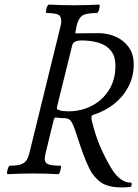

<svg xmlns="http://www.w3.org/2000/svg" viewBox="-20 -759 605 840"><path d="M512 61Q467 61 437.5 48Q408 35 382 -2Q370 -21 356.5 -53.5Q343 -86 331 -122Q319 -158 309 -188Q300 -216 290.5 -229Q281 -242 263 -242Q255 -242 246 -242.5Q237 -243 234 -244Q223 -246 220 -243.5Q217 -241 215 -235L180 -91Q175 -72 176 -59Q177 -46 192 -40Q207 -34 244 -34Q248 -34 246.5 -24.5Q245 -15 242 -6Q239 3 235 3Q177 0 125 0Q73 0 14 3Q10 3 11 -6Q12 -15 15.5 -24.5Q19 -34 23 -34Q58 -34 74.5 -41Q91 -48 98 -61Q105 -74 109 -91L245 -645Q252 -674 243 -688Q234 -702 184 -702Q181 -702 181.5 -711.5Q182 -721 186 -730Q190 -739 194 -739Q248 -736 304 -736Q358 -736 413 -739Q417 -739 416 -730Q415 -721 411.5 -711.5Q408 -702 403 -702Q352 -702 336.5 -688Q321 -674 315 -645L309 -613Q334 -613 359.5 -613.5Q385 -614 410 -614Q450 -614 485 -599Q520 -584 542.5 -553.5Q565 -523 565 -477Q565 -424 542 -380Q519 -336 479.5 -304.5Q440 -273 389 -257Q380 -254 380 -246Q380 -242 380.5 -238.5Q381 -235 382 -230Q396 -170 418.5 -117.5Q441 -65 470 -18Q507 40 552 40Q557 40 556 49Q555 58 550 59Q538 60 530 60.5Q522 61 512 61ZM280 -272Q334 -272 380.5 -295.5Q427 -319 456 -364Q485 -409 485 -471Q485 -513 465 -537.5Q445 -562 411.5 -572Q378 -582 337 -582Q301 -582 296 -561L230 -294Q230 -293 229.5 -290Q229 -287 229 -285Q229 -281 236 -278Q247 -274 258 -273Q269 -272 280 -272Z"/></svg>

Font: Junicode Two Beta Condensed
Style: Italic
Weight: 400
Width: 3
Italic angle: -9°
Version: Version 1.053; ttfautohint (v1.8.4)